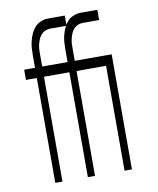

<svg xmlns="http://www.w3.org/2000/svg" viewBox="-83 -805 716 871"><g transform="rotate(-10 275.0 -370.0)"><path d="M101 0V-483H51V-530H101V-585Q101 -603 102 -620Q103 -637 107.5 -654Q112 -671 119 -686.5Q126 -702 137.5 -714.5Q149 -727 165.5 -733.5Q182 -740 199 -740H275V-693H199Q187 -693 176 -688Q165 -683 157.5 -674.5Q150 -666 145.5 -655Q141 -644 138 -632Q135 -620 134.5 -608.5Q134 -597 134 -585V-530H237V-483H134V0ZM251 0V-483H201V-530H251V-585Q251 -603 252 -620Q253 -637 257.5 -654Q262 -671 269 -686.5Q276 -702 287.5 -714.5Q299 -727 315.5 -733.5Q332 -740 349 -740H425V-693H349Q337 -693 326 -688Q315 -683 307.5 -674.5Q300 -666 295.5 -655Q291 -644 288 -632Q285 -620 284.5 -608.5Q284 -597 284 -585V-530H387V-483H284V0ZM420 0V-483H351V-530H454V0Z"/></g></svg>

Font: Lode Dark
Style: Regular
Weight: 400
Monospace: yes
Designer: Belleve Invis
Foundry: Belleve Invis
Version: Version 29.2.0; ttfautohint (v1.8.3)